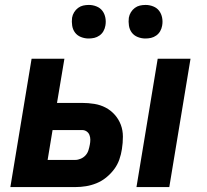

<svg xmlns="http://www.w3.org/2000/svg" viewBox="-20 -758 840 778"><path d="M533 0 619 -520H752L666 0ZM22 0 108 -520H241L211 -341H312Q338 -341 362.5 -337Q387 -333 408 -322Q429 -311 445 -293Q461 -275 469.5 -252.5Q478 -230 478 -204.5Q478 -179 474 -154Q471 -133 463.5 -111.5Q456 -90 442 -71.5Q428 -53 410 -38.5Q392 -24 371 -15.5Q350 -7 328.5 -3.5Q307 0 286 0ZM285 -110Q296 -110 307.5 -115Q319 -120 327 -129Q335 -138 338.5 -149.5Q342 -161 344 -172Q346 -182 346 -192Q346 -202 342.5 -211Q339 -220 331 -225.5Q323 -231 313 -231H193L173 -110ZM569 -602Q553 -602 538 -608Q523 -614 514 -626Q505 -638 502.5 -654Q500 -670 502 -686Q504 -698 510.5 -708.5Q517 -719 526.5 -726Q536 -733 547 -735.5Q558 -738 570 -738Q586 -738 601 -732Q616 -726 625 -714Q634 -702 637 -686Q640 -670 637 -654Q635 -642 629 -631.5Q623 -621 613 -614Q603 -607 592 -604.5Q581 -602 569 -602ZM339 -602Q323 -602 308 -608Q293 -614 284 -626Q275 -638 272.5 -654Q270 -670 272 -686Q274 -698 280.5 -708.5Q287 -719 296.5 -726Q306 -733 317 -735.5Q328 -738 340 -738Q356 -738 371 -732Q386 -726 395 -714Q404 -702 407 -686Q410 -670 407 -654Q405 -642 399 -631.5Q393 -621 383 -614Q373 -607 362 -604.5Q351 -602 339 -602Z"/></svg>

Font: Iosevka Aile Extrabold Oblique
Style: Regular
Weight: 800
Italic angle: -9°
Designer: Belleve Invis
Foundry: Belleve Invis
Version: Version 31.1.0; ttfautohint (v1.8.4)